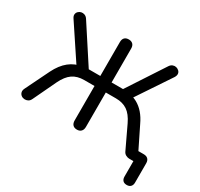

<svg xmlns="http://www.w3.org/2000/svg" viewBox="-178 -936 1378 1326"><g transform="rotate(30 510.5 -273.0)"><path d="M979 166Q958 166 947.5 154.5Q937 143 937 123V-42L979 0H903Q891 0 877 -7Q863 -14 856 -29L772 -206Q744 -265 707 -290Q670 -315 616 -315H535V-41Q535 -18 523 -5.5Q511 7 490 7Q468 7 456.5 -5.5Q445 -18 445 -41V-315H363Q308 -315 271 -289.5Q234 -264 206 -206L119 -23Q111 -6 98 0.5Q85 7 70.5 6Q56 5 45 -3.5Q34 -12 30.5 -26Q27 -40 36 -58L128 -246Q160 -311 205 -347Q250 -383 310 -391L275 -362L87 -645Q76 -661 77.5 -674.5Q79 -688 88.5 -697.5Q98 -707 111 -710Q124 -713 138 -708Q152 -703 162 -688L364 -378L341 -395H445V-665Q445 -688 456.5 -700Q468 -712 490 -712Q511 -712 523 -700Q535 -688 535 -665V-395H640L615 -378L818 -688Q828 -703 841.5 -708Q855 -713 868 -710Q881 -707 891 -697.5Q901 -688 902 -674.5Q903 -661 893 -645L704 -362L669 -391Q710 -386 743 -368Q776 -350 802.5 -319.5Q829 -289 849 -246L951 -39L912 -77H974Q997 -77 1009 -65Q1021 -53 1021 -31V123Q1021 143 1010 154.5Q999 166 979 166Z"/></g></svg>

Font: Nunito Medium
Style: Regular
Weight: 500
Designer: Vernon Adams
Foundry: Vernon Adams
Version: Version 3.602